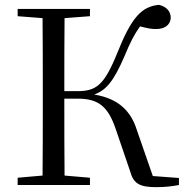

<svg xmlns="http://www.w3.org/2000/svg" viewBox="-20 -765 769 794"><path d="M518 -57C532 -5 558 9 627 9C663 9 695 5 720 0V-29L612 -37L546 -227C522 -304 472 -357 370 -374C420 -393 450 -429 495 -533C518 -589 535 -622 559 -656C586 -649 607 -644 627 -645C667 -645 686 -668 686 -692C686 -717 669 -738 637 -745C566 -738 524 -694 465 -546C410 -410 377 -388 298 -388H246C246 -495 246 -593 247 -690L352 -698V-728H53V-698L156 -690C157 -591 157 -491 157 -391V-337C157 -236 157 -137 156 -39L53 -30V0H352V-30L247 -39C246 -136 246 -237 246 -357H301C386 -357 426 -326 458 -233Z"/></svg>

Font: Harano Aji Mincho KR
Style: Regular
Weight: 400
Foundry: Masamichi Hosoda
Version: HaranoAjiMinchoKR-Regular version 20230610;ttx 4.39.4